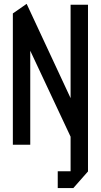

<svg xmlns="http://www.w3.org/2000/svg" viewBox="-20 -732 510 971"><path d="M45 0V-663L133 -569V0ZM357 2 45 -663V-664L114 -712H115L424 -49V-48L358 2ZM337 134V-708H425V134ZM272 219V134H425V135L351 219Z"/></svg>

Font: Foldit
Style: Regular
Weight: 400
Version: Version 1.003